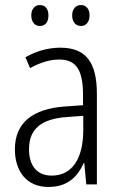

<svg xmlns="http://www.w3.org/2000/svg" viewBox="-20 -731 475 761"><path d="M104 -670C104 -644 118 -628 138 -628C159 -628 172 -643 172 -670C172 -696 159 -711 138 -711C118 -711 104 -695 104 -670ZM266 -670C266 -644 280 -628 301 -628C321 -628 335 -644 335 -670C335 -696 321 -711 301 -711C281 -711 266 -696 266 -670ZM219 -542C170 -542 122 -528 81 -504L99 -461C141 -484 179 -495 214 -495C280 -495 309 -457 309 -355V-314L238 -309C110 -300 39 -245 39 -139C39 -55 83 10 172 10C248 10 287 -30 312 -85H314L322 0H364V-359C364 -485 320 -542 219 -542ZM244 -267 310 -272V-216C310 -105 268 -35 185 -35C129 -35 95 -71 95 -140C95 -219 143 -260 244 -267Z"/></svg>

Font: Noto Sans Armenian Condensed Light
Style: Regular
Weight: 300
Width: 3
Designer: Monotype Design Team
Foundry: Monotype Imaging Inc.
Version: Version 2.008